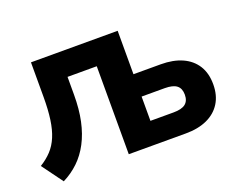

<svg xmlns="http://www.w3.org/2000/svg" viewBox="-114 -908 1394 1130"><g transform="rotate(-20 582.5 -343.0)"><path d="M109 19 13 -112Q54 -137 83.5 -168.5Q113 -200 131.5 -244Q150 -288 158.5 -348Q167 -408 167 -488V-705H710V-433H881Q958 -433 1014 -408Q1070 -383 1100.5 -335Q1131 -287 1131 -217Q1131 -148 1100.5 -99.5Q1070 -51 1014 -25.5Q958 0 881 0H523V-551H340V-440Q340 -349 324.5 -276.5Q309 -204 279 -147Q249 -90 206 -49Q163 -8 109 19ZM710 -141H855Q906 -141 929.5 -159.5Q953 -178 953 -217Q953 -256 929.5 -274.5Q906 -293 855 -293H710Z"/></g></svg>

Font: Nunito Sans 10pt Black
Style: Regular
Weight: 900
Designer: Vernon Adams
Foundry: Vernon Adams
Version: Version 3.101;gftools[0.9.27]